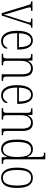

<svg xmlns="http://www.w3.org/2000/svg" viewBox="1248 -2048 810 3345"><g transform="rotate(90 1652.5 -375.0)"><path d="M68 -462Q61 -484 55 -494.5Q49 -505 37.5 -508Q26 -511 5 -511V-536H169V-511H153Q126 -511 116.5 -506Q107 -501 107 -488Q107 -477 114 -452.5Q121 -428 127 -407L186 -210Q195 -182 204.5 -149Q214 -116 222 -86Q230 -56 234 -37Q239 -57 252.5 -101Q266 -145 287 -211L338 -369Q353 -418 362 -445.5Q371 -473 371 -486Q371 -500 361 -505.5Q351 -511 322 -511H302V-536H461V-511H457Q438 -511 428 -508Q418 -505 412 -493.5Q406 -482 398 -457L251 0H209Z M693 10Q611 10 563.5 -61Q516 -132 516 -262Q516 -404 560 -473.5Q604 -543 685 -543Q761 -543 801.5 -477Q842 -411 842 -294V-270H558Q558 -144 595.5 -83Q633 -22 697 -22Q744 -22 773 -47.5Q802 -73 816 -105Q827 -99 827 -82Q827 -65 812 -43.5Q797 -22 767 -6Q737 10 693 10ZM801 -300Q800 -395 773 -453.5Q746 -512 685 -512Q623 -512 592.5 -455Q562 -398 559 -300Z M917 0V-25H929Q958 -25 973 -29Q988 -33 993 -49Q998 -65 998 -99V-438Q998 -472 993 -487.5Q988 -503 973.5 -507Q959 -511 931 -511H921V-536H1033L1038 -456H1041Q1063 -500 1094 -521.5Q1125 -543 1174 -543Q1246 -543 1280 -498.5Q1314 -454 1314 -359V-99Q1314 -65 1319 -49Q1324 -33 1338 -29Q1352 -25 1381 -25H1388V0H1273V-361Q1273 -428 1249.5 -469Q1226 -510 1168 -510Q1104 -510 1071.5 -462.5Q1039 -415 1039 -331V-98Q1039 -64 1044 -48.5Q1049 -33 1064 -29Q1079 -25 1108 -25H1116V0Z M1640 10Q1558 10 1510.5 -61Q1463 -132 1463 -262Q1463 -404 1507 -473.5Q1551 -543 1632 -543Q1708 -543 1748.5 -477Q1789 -411 1789 -294V-270H1505Q1505 -144 1542.5 -83Q1580 -22 1644 -22Q1691 -22 1720 -47.5Q1749 -73 1763 -105Q1774 -99 1774 -82Q1774 -65 1759 -43.5Q1744 -22 1714 -6Q1684 10 1640 10ZM1748 -300Q1747 -395 1720 -453.5Q1693 -512 1632 -512Q1570 -512 1539.5 -455Q1509 -398 1506 -300Z M1864 0V-25H1876Q1905 -25 1920 -29Q1935 -33 1940 -49Q1945 -65 1945 -99V-438Q1945 -472 1940 -487.5Q1935 -503 1920.5 -507Q1906 -511 1878 -511H1868V-536H1980L1985 -456H1988Q2010 -500 2041 -521.5Q2072 -543 2121 -543Q2193 -543 2227 -498.5Q2261 -454 2261 -359V-99Q2261 -65 2266 -49Q2271 -33 2285 -29Q2299 -25 2328 -25H2335V0H2220V-361Q2220 -428 2196.5 -469Q2173 -510 2115 -510Q2051 -510 2018.5 -462.5Q1986 -415 1986 -331V-98Q1986 -64 1991 -48.5Q1996 -33 2011 -29Q2026 -25 2055 -25H2063V0Z M2577 10Q2499 10 2455 -54.5Q2411 -119 2411 -267Q2411 -415 2455 -479.5Q2499 -544 2578 -544Q2630 -544 2663 -517.5Q2696 -491 2714 -447H2718Q2716 -471 2715 -497Q2714 -523 2714 -548V-656Q2714 -693 2709 -710Q2704 -727 2690 -731Q2676 -735 2649 -735H2639V-760H2755V-93Q2755 -62 2760 -47.5Q2765 -33 2779.5 -29Q2794 -25 2822 -25H2833V0H2720L2715 -98H2713Q2694 -49 2661.5 -19.5Q2629 10 2577 10ZM2580 -22Q2648 -22 2681.5 -85.5Q2715 -149 2715 -265Q2715 -386 2686 -449Q2657 -512 2583 -512Q2518 -512 2485.5 -453Q2453 -394 2453 -265Q2453 -140 2486.5 -80.5Q2520 -21 2580 -22Z M3076 10Q2993 10 2946.5 -57.5Q2900 -125 2900 -267Q2900 -543 3079 -543Q3254 -543 3254 -267Q3254 -124 3209 -57Q3164 10 3076 10ZM3077 -21Q3152 -21 3182 -85Q3212 -149 3212 -267Q3212 -391 3181.5 -451.5Q3151 -512 3078 -512Q3003 -512 2972 -451Q2941 -390 2941 -267Q2941 -147 2973.5 -84Q3006 -21 3077 -21Z"/></g></svg>

Font: Noto Serif Ethiopic Condensed ExtraLight
Style: Regular
Weight: 200
Width: 3
Designer: Monotype Design Team
Foundry: Monotype Imaging Inc.
Version: Version 2.102; ttfautohint (v1.8.4.7-5d5b)